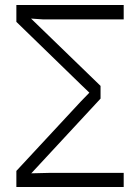

<svg xmlns="http://www.w3.org/2000/svg" viewBox="-20 -753 565 773"><path d="M45.9 0V-64.9L305.2 -344.2L339.8 -379.9L305.2 -413.1L45.9 -665V-732.9H478V-674.8H154.8L105 -678.2L384.8 -407.2V-356L106 -55.2L183.1 -57.1H478V0Z"/></svg>

Font: Kreadon Light
Style: Regular
Weight: 300
Designer: kohakuno
Foundry: StudioGnu
Version: Version 1.000;Glyphs 3.1.2 (3151)